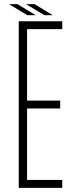

<svg xmlns="http://www.w3.org/2000/svg" viewBox="-20 -902 369 922"><path d="M70 0V-800H279V-762H110V-419H269V-381H110V-38H279V0ZM111 -829 25 -881V-882H64L150 -830V-829ZM107 -881V-882H146L232 -830V-829H193Z"/></svg>

Font: Big Shoulders Text Thin
Style: Regular
Weight: 100
Designer: Patric King
Foundry: XO Type Co
Version: Version 1.000; ttfautohint (v1.8.2)